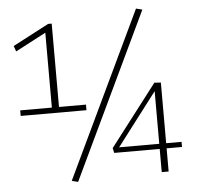

<svg xmlns="http://www.w3.org/2000/svg" viewBox="-53 -792 891 858"><g transform="rotate(-5 392.5 -363.5)"><path d="M33 -305V-330H175V-666L38 -594L29 -619L191 -704H207V-330H328V-305ZM263 11 235 4 588 -738 616 -731ZM435 -104 430 -126 641 -401 670 -399V-127H739V-104H670V0H639V-104ZM459 -127H639V-363Z"/></g></svg>

Font: Georama ExtraCondensed Thin ExtraLight
Style: Regular
Weight: 250
Version: Version 1.001